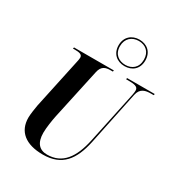

<svg xmlns="http://www.w3.org/2000/svg" viewBox="-224 -1125 1193 1282"><g transform="rotate(30 372.0 -484.0)"><path d="M475 -774C533 -774 578 -810 578 -876C578 -942 533 -978 475 -978C417 -978 372 -940 372 -876C372 -811 417 -774 475 -774ZM476 -784C426 -784 383 -813 383 -875C383 -935 424 -968 476 -968C527 -968 567 -937 567 -876C567 -814 526 -784 476 -784ZM298 10C446 10 510 -78 542 -227L628 -640C640 -697 680 -704 723 -704H742L744 -714H531L529 -704H545C590 -704 622 -700 622 -671C622 -664 621 -650 618 -637L533 -236C502 -89 440 -4 323 -4C264 -4 229 -40 229 -119C229 -157 239 -221 246 -254L330 -642C341 -696 372 -704 411 -704H427L429 -714H122L119 -704H133C169 -704 192 -699 192 -675C192 -665 189 -651 184 -629L104 -255C99 -226 92 -181 92 -156C92 -50 165 10 298 10Z"/></g></svg>

Font: Noto Serif Display Condensed
Style: Bold Italic
Weight: 700
Width: 3
Italic angle: -12°
Designer: Monotype Design Team
Foundry: Monotype Imaging Inc.
Version: Version 2.009